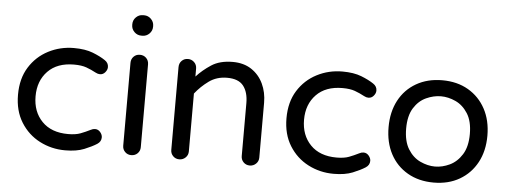

<svg xmlns="http://www.w3.org/2000/svg" viewBox="-49 -850 2625 991"><g transform="rotate(5 1264.0 -355.0)"><path d="M315 10Q244 10 183 -21.5Q122 -53 85 -112.5Q48 -172 48 -255Q48 -339 85 -398Q122 -457 183 -488.5Q244 -520 315 -520Q374 -520 413.5 -504.5Q453 -489 478 -472Q498 -459 498 -437Q498 -423 487 -410Q476 -397 460 -397Q449 -397 438 -403Q412 -417 387 -426Q362 -435 323 -435Q236 -435 187.5 -385Q139 -335 139 -255Q139 -175 187.5 -125Q236 -75 323 -75Q362 -75 387 -84.5Q412 -94 438 -107Q449 -113 460 -113Q476 -113 487 -100Q498 -87 498 -73Q498 -51 478 -38Q453 -22 413.5 -6Q374 10 315 10Z M655 -614Q634 -614 619 -629Q604 -644 604 -665V-669Q604 -690 619 -705Q634 -720 655 -720H661Q682 -720 697 -705Q712 -690 712 -669V-665Q712 -644 697 -629Q682 -614 661 -614ZM657 5Q638 5 625 -8Q612 -21 612 -40V-469Q612 -489 625 -502Q638 -515 657 -515Q677 -515 690 -502Q703 -489 703 -469V-40Q703 -21 690 -8Q677 5 657 5Z M906 5Q887 5 874 -8Q861 -21 861 -40V-469Q861 -489 874 -502Q887 -515 906 -515Q925 -515 938.5 -502Q952 -489 952 -469V-428Q984 -463 1027.5 -491.5Q1071 -520 1138 -520Q1195 -520 1235 -493.5Q1275 -467 1296 -422.5Q1317 -378 1317 -324V-40Q1317 -21 1303.5 -8Q1290 5 1271 5Q1252 5 1239 -8Q1226 -21 1226 -40V-314Q1226 -371 1200.5 -403.5Q1175 -436 1116 -436Q1062 -436 1022 -407Q982 -378 952 -340V-40Q952 -21 938.5 -8Q925 5 906 5Z M1706 10Q1635 10 1574 -21.5Q1513 -53 1476 -112.5Q1439 -172 1439 -255Q1439 -339 1476 -398Q1513 -457 1574 -488.5Q1635 -520 1706 -520Q1765 -520 1804.5 -504.5Q1844 -489 1869 -472Q1889 -459 1889 -437Q1889 -423 1878 -410Q1867 -397 1851 -397Q1840 -397 1829 -403Q1803 -417 1778 -426Q1753 -435 1714 -435Q1627 -435 1578.5 -385Q1530 -335 1530 -255Q1530 -175 1578.5 -125Q1627 -75 1714 -75Q1753 -75 1778 -84.5Q1803 -94 1829 -107Q1840 -113 1851 -113Q1867 -113 1878 -100Q1889 -87 1889 -73Q1889 -51 1869 -38Q1844 -22 1804.5 -6Q1765 10 1706 10Z M2224 10Q2147 10 2089 -23.5Q2031 -57 1999.5 -116.5Q1968 -176 1968 -255Q1968 -334 1999.5 -393.5Q2031 -453 2089 -486.5Q2147 -520 2224 -520Q2301 -520 2358.5 -486.5Q2416 -453 2448 -393.5Q2480 -334 2480 -255Q2480 -176 2448 -116.5Q2416 -57 2358.5 -23.5Q2301 10 2224 10ZM2224 -73Q2262 -73 2300 -91Q2338 -109 2363.5 -149.5Q2389 -190 2389 -256Q2389 -322 2363.5 -362Q2338 -402 2300 -419.5Q2262 -437 2224 -437Q2186 -437 2147.5 -419.5Q2109 -402 2084 -362Q2059 -322 2059 -256Q2059 -190 2084 -149.5Q2109 -109 2147.5 -91Q2186 -73 2224 -73Z"/></g></svg>

Font: Varela Round
Style: Regular
Weight: 400
Designer: Joe Prince, Avraham Cornfeld
Foundry: Joe Prince, Avraham Cornfeld
Version: Version 3.010; ttfautohint (v1.8.4.7-5d5b)